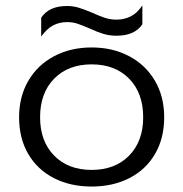

<svg xmlns="http://www.w3.org/2000/svg" viewBox="-20 -669 672 704"><path d="M131 -604Q159 -647 226 -647Q248 -647 268 -641Q288 -635 319 -622Q345 -610 365 -603.5Q385 -597 407 -597Q436 -597 459.5 -609Q483 -621 502 -649V-580Q474 -538 407 -538Q382 -538 360 -544.5Q338 -551 310 -564Q282 -576 264.5 -582Q247 -588 226 -588Q198 -588 175 -576Q152 -564 131 -535ZM50 -239Q50 -315 84 -373Q118 -431 178.5 -463Q239 -495 316 -495Q393 -495 453.5 -463Q514 -431 548 -373Q582 -315 582 -239Q582 -162 548.5 -104.5Q515 -47 454.5 -16Q394 15 316 15Q238 15 177.5 -16Q117 -47 83.5 -104.5Q50 -162 50 -239ZM505 -239Q505 -328 453.5 -380.5Q402 -433 316 -433Q230 -433 178.5 -380.5Q127 -328 127 -239Q127 -151 178.5 -98.5Q230 -46 316 -46Q402 -46 453.5 -98.5Q505 -151 505 -239Z"/></svg>

Font: Prompt Light
Style: Regular
Weight: 300
Designer: Katatrad Team
Foundry: CadsonDemak
Version: Version 1.001